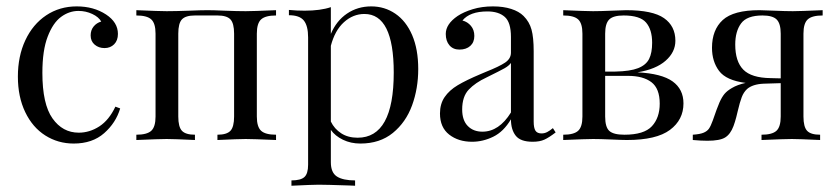

<svg xmlns="http://www.w3.org/2000/svg" viewBox="-20 -447 2668 613"><path d="M318.5 -400.8Q356.5 -375.8 356.5 -338.7Q356.5 -317.7 344.4 -305.6Q332.3 -293.5 313.7 -293.5Q295.2 -293.5 282.3 -304.4Q269.4 -315.3 269.4 -333.9Q269.4 -350.8 279 -362.5Q288.7 -374.2 303.2 -378.2Q295.2 -392.7 274.6 -402.4Q254 -412.1 230.6 -412.1Q200.8 -412.1 175 -393.1Q149.2 -374.2 132.3 -330.2Q115.3 -286.3 115.3 -214.5Q115.3 -114.5 147.6 -69Q179.8 -23.4 231.5 -23.4Q266.1 -23.4 297.2 -43.5Q328.2 -63.7 348.4 -106.5L363.7 -100.8Q350 -54.8 312.5 -21.8Q275 11.3 215.3 11.3Q165.3 11.3 124.6 -14.5Q83.9 -40.3 60.5 -89.1Q37.1 -137.9 37.1 -202.4Q37.1 -267.7 60.9 -318.5Q84.7 -369.4 127.4 -398Q170.2 -426.6 225 -426.6Q279 -426.6 318.5 -400.8Z M861.3 -397.6Q827.4 -397.6 813.7 -385.1Q800 -372.6 800 -339.5V-75Q800 -41.9 813.7 -29.4Q827.4 -16.9 861.3 -16.9V0Q787.1 -3.2 764.5 -3.2Q741.9 -3.2 674.2 0V-16.9Q704 -16.9 715.7 -29.4Q727.4 -41.9 727.4 -75V-339.5Q727.4 -372.6 715.7 -385.1Q704 -397.6 674.2 -397.6H602.4Q572.6 -397.6 560.9 -385.1Q549.2 -372.6 549.2 -339.5V-75Q549.2 -41.9 560.9 -29.4Q572.6 -16.9 602.4 -16.9V0Q534.7 -3.2 512.1 -3.2Q489.5 -3.2 415.3 0V-16.9Q449.2 -16.9 462.9 -29.4Q476.6 -41.9 476.6 -75V-339.5Q476.6 -372.6 462.9 -385.1Q449.2 -397.6 415.3 -397.6V-414.5Q489.5 -411.3 512.1 -411.3Q539.5 -411.3 584.7 -412.9Q623.4 -414.5 642.7 -414.5Q661.3 -414.5 696.8 -412.9Q737.1 -411.3 764.5 -411.3Q787.1 -411.3 861.3 -414.5Z M1315.3 -226.6Q1315.3 -164.5 1295.6 -110.5Q1275.8 -56.5 1234.3 -22.6Q1192.7 11.3 1130.6 11.3Q1100 11.3 1075 -0.8Q1050 -12.9 1036.3 -32.3V71Q1036.3 104 1055.6 116.5Q1075 129 1113.7 129V146L1095.2 145.2Q1020.2 142.7 997.6 142.7Q978.2 142.7 910.5 146V129Q940.3 129 952 118.1Q963.7 107.3 963.7 79V-327.4Q963.7 -364.5 950 -381.5Q936.3 -398.4 902.4 -398.4V-415.3Q927.4 -412.9 952.4 -412.9Q1003.2 -412.9 1036.3 -424.2V-338.7Q1054 -380.6 1087.9 -403.6Q1121.8 -426.6 1165.3 -426.6Q1208.1 -426.6 1242.3 -403.2Q1276.6 -379.8 1296 -334.7Q1315.3 -289.5 1315.3 -226.6ZM1237.1 -215.3Q1237.1 -402.4 1143.5 -402.4Q1107.3 -402.4 1078.2 -376.2Q1049.2 -350 1036.3 -300.8V-58.9Q1047.6 -35.5 1069.4 -21.4Q1091.1 -7.3 1121.8 -7.3Q1237.1 -7.3 1237.1 -215.3Z M1651.6 -396Q1670.2 -377.4 1677 -352.4Q1683.9 -327.4 1683.9 -283.1V-58.9Q1683.9 -38.7 1689.5 -29.8Q1695.2 -21 1708.9 -21Q1718.5 -21 1727 -25.4Q1735.5 -29.8 1745.2 -37.9L1754 -24.2Q1733.1 -8.1 1718.1 -1.2Q1703.2 5.6 1680.6 5.6Q1641.9 5.6 1626.6 -13.7Q1611.3 -33.1 1611.3 -66.1Q1587.9 -26.6 1554.8 -10.5Q1521.8 5.6 1487.1 5.6Q1443.5 5.6 1414.1 -17.3Q1384.7 -40.3 1384.7 -84.7Q1384.7 -115.3 1399.6 -137.1Q1414.5 -158.9 1441.5 -175Q1468.5 -191.1 1514.5 -210.5L1531.5 -217.7Q1574.2 -234.7 1592.7 -247.2Q1611.3 -259.7 1611.3 -279V-329Q1611.3 -375.8 1591.5 -393.1Q1571.8 -410.5 1536.3 -410.5Q1479.8 -410.5 1456.5 -381.5Q1472.6 -377.4 1483.5 -364.5Q1494.4 -351.6 1494.4 -332.3Q1494.4 -312.1 1481.5 -300.4Q1468.5 -288.7 1446.8 -288.7Q1426.6 -288.7 1414.9 -302.4Q1403.2 -316.1 1403.2 -338.7Q1403.2 -370.2 1441.1 -396Q1460.5 -408.9 1489.5 -417.7Q1518.5 -426.6 1554 -426.6Q1587.1 -426.6 1612.1 -418.5Q1637.1 -410.5 1651.6 -396ZM1533.9 -200Q1497.6 -183.1 1476.6 -160.9Q1455.6 -138.7 1455.6 -97.6Q1455.6 -62.9 1473.4 -44.8Q1491.1 -26.6 1520.2 -26.6Q1573.4 -26.6 1611.3 -87.9V-246Q1604.8 -237.1 1591.5 -229.4Q1578.2 -221.8 1533.9 -200Z M2162.1 -116.9Q2162.1 -64.5 2119 -32.3Q2075.8 0 1981.5 0Q1966.1 0 1932.3 -1.6Q1895.2 -3.2 1873.4 -3.2Q1852.4 -3.2 1778.2 0V-16.9Q1812.1 -16.9 1825.8 -29.4Q1839.5 -41.9 1839.5 -75V-339.5Q1839.5 -372.6 1825.8 -385.1Q1812.1 -397.6 1778.2 -397.6V-414.5Q1852.4 -411.3 1873.4 -411.3Q1895.2 -411.3 1933.9 -412.9Q1966.1 -414.5 1979 -414.5Q2063.7 -414.5 2100 -389.1Q2136.3 -363.7 2136.3 -316.9Q2136.3 -280.6 2105.2 -253.2Q2074.2 -225.8 2015.3 -216.1Q2092.7 -212.1 2127.4 -187.1Q2162.1 -162.1 2162.1 -116.9ZM1912.1 -339.5V-218.5H1944.4Q1991.9 -219.4 2017.3 -229.4Q2042.7 -239.5 2052.4 -258.9Q2062.1 -278.2 2062.1 -310.5Q2062.1 -352.4 2042.7 -375Q2023.4 -397.6 1971 -397.6Q1937.9 -397.6 1925 -384.7Q1912.1 -371.8 1912.1 -339.5ZM2086.3 -116.1Q2086.3 -164.5 2059.7 -184.7Q2033.1 -204.8 1984.7 -204.8H1912.1V-75Q1912.1 -41.1 1925.4 -29Q1938.7 -16.9 1973.4 -16.9Q2036.3 -16.9 2061.3 -44Q2086.3 -71 2086.3 -116.1Z M2545.2 -339.5V-75Q2545.2 -41.9 2556.9 -29.4Q2568.5 -16.9 2598.4 -16.9V0Q2530.6 -3.2 2508.1 -3.2Q2485.5 -3.2 2411.3 0V-16.9Q2445.2 -16.9 2458.9 -29.4Q2472.6 -41.9 2472.6 -75V-181.5L2417.7 -179.8Q2383.1 -178.2 2365.3 -162.9Q2354 -152.4 2348 -136.3Q2341.9 -120.2 2335.5 -92.7Q2334.7 -87.9 2330.6 -72.6Q2326.6 -57.3 2321.8 -44.4Q2312.1 -18.5 2295.2 -8.1Q2278.2 2.4 2238.7 2.4Q2218.5 2.4 2191.9 0V-16.9Q2215.3 -18.5 2226.6 -23.4Q2237.9 -28.2 2243.5 -36.3Q2249.2 -44.4 2255.6 -62.1Q2269.4 -102.4 2277 -119.8Q2284.7 -137.1 2293.1 -147.2Q2301.6 -157.3 2316.9 -166.1Q2334.7 -176.6 2360.5 -182.3Q2298.4 -190.3 2275.8 -220.6Q2253.2 -250.8 2253.2 -294.4Q2253.2 -351.6 2287.5 -383.1Q2321.8 -414.5 2404.8 -414.5Q2417.7 -414.5 2451.6 -412.9Q2488.7 -411.3 2511.3 -411.3Q2532.3 -411.3 2606.5 -414.5V-397.6Q2572.6 -397.6 2558.9 -385.1Q2545.2 -372.6 2545.2 -339.5ZM2472.6 -196.8V-339.5Q2472.6 -371.8 2459.7 -384.7Q2446.8 -397.6 2414.5 -397.6Q2364.5 -397.6 2346 -372.2Q2327.4 -346.8 2327.4 -304.8Q2327.4 -250.8 2353.2 -224.6Q2379 -198.4 2440.3 -197.6Z"/></svg>

Font: Playfair Display
Style: Regular
Weight: 400
Designer: Claus Eggers Sørensen
Foundry: Claus Eggers Sørensen
Version: Version 1.005; ttfautohint (v1.2) -l 10 -r 42 -G 200 -x 21 -